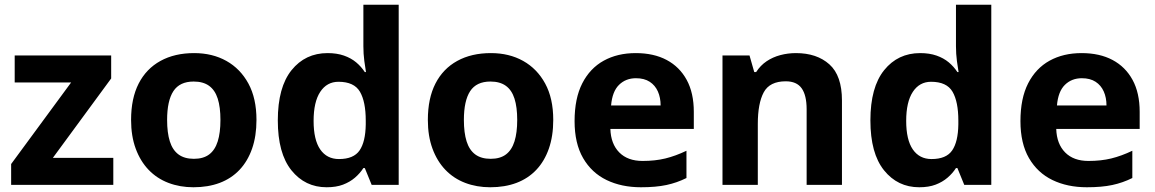

<svg xmlns="http://www.w3.org/2000/svg" viewBox="-20 -780 4871 810"><path d="M458 0H27V-88L280 -432H42V-546H449V-449L203 -114H458Z M1062 -274Q1062 -206 1043.5 -153Q1025 -100 990.5 -63.5Q956 -27 907 -8.5Q858 10 796 10Q739 10 690.5 -8.5Q642 -27 607 -63.5Q572 -100 552.5 -153Q533 -206 533 -274Q533 -365 565 -427.5Q597 -490 657 -523Q717 -556 799 -556Q876 -556 935 -523Q994 -490 1028 -427.5Q1062 -365 1062 -274ZM685 -274Q685 -220 696.5 -183.5Q708 -147 733 -128.5Q758 -110 798 -110Q838 -110 862.5 -128.5Q887 -147 898.5 -183.5Q910 -220 910 -274Q910 -328 898.5 -364Q887 -400 862 -418Q837 -436 797 -436Q738 -436 711.5 -395.5Q685 -355 685 -274Z M1358 10Q1267 10 1209.5 -61.5Q1152 -133 1152 -272Q1152 -412 1210 -484Q1268 -556 1362 -556Q1401 -556 1431 -545.5Q1461 -535 1482.5 -517Q1504 -499 1519 -476H1524Q1521 -492 1517 -522.5Q1513 -553 1513 -585V-760H1662V0H1548L1519 -71H1513Q1499 -49 1477.5 -30.5Q1456 -12 1427 -1Q1398 10 1358 10ZM1410 -109Q1472 -109 1497 -145.5Q1522 -182 1523 -255V-271Q1523 -351 1498.5 -393Q1474 -435 1408 -435Q1359 -435 1331 -392.5Q1303 -350 1303 -270Q1303 -190 1331 -149.5Q1359 -109 1410 -109Z M2314 -274Q2314 -206 2295.5 -153Q2277 -100 2242.5 -63.5Q2208 -27 2159 -8.5Q2110 10 2048 10Q1991 10 1942.5 -8.5Q1894 -27 1859 -63.5Q1824 -100 1804.5 -153Q1785 -206 1785 -274Q1785 -365 1817 -427.5Q1849 -490 1909 -523Q1969 -556 2051 -556Q2128 -556 2187 -523Q2246 -490 2280 -427.5Q2314 -365 2314 -274ZM1937 -274Q1937 -220 1948.5 -183.5Q1960 -147 1985 -128.5Q2010 -110 2050 -110Q2090 -110 2114.5 -128.5Q2139 -147 2150.5 -183.5Q2162 -220 2162 -274Q2162 -328 2150.5 -364Q2139 -400 2114 -418Q2089 -436 2049 -436Q1990 -436 1963.5 -395.5Q1937 -355 1937 -274Z M2662 -556Q2738 -556 2792.5 -527Q2847 -498 2877 -443Q2907 -388 2907 -308V-236H2555Q2557 -173 2592.5 -137Q2628 -101 2691 -101Q2744 -101 2787 -111.5Q2830 -122 2876 -144V-29Q2836 -9 2791.5 0.5Q2747 10 2684 10Q2602 10 2539 -20.5Q2476 -51 2440 -113Q2404 -175 2404 -269Q2404 -365 2436.5 -428.5Q2469 -492 2527 -524Q2585 -556 2662 -556ZM2663 -450Q2620 -450 2591.5 -422Q2563 -394 2558 -335H2767Q2767 -368 2755.5 -394Q2744 -420 2721 -435Q2698 -450 2663 -450Z M3338 -556Q3426 -556 3479 -508.5Q3532 -461 3532 -356V0H3383V-319Q3383 -378 3362 -407.5Q3341 -437 3295 -437Q3227 -437 3202 -390.5Q3177 -344 3177 -257V0H3028V-546H3142L3162 -476H3170Q3188 -504 3214 -521.5Q3240 -539 3272 -547.5Q3304 -556 3338 -556Z M3858 10Q3767 10 3709.5 -61.5Q3652 -133 3652 -272Q3652 -412 3710 -484Q3768 -556 3862 -556Q3901 -556 3931 -545.5Q3961 -535 3982.5 -517Q4004 -499 4019 -476H4024Q4021 -492 4017 -522.5Q4013 -553 4013 -585V-760H4162V0H4048L4019 -71H4013Q3999 -49 3977.5 -30.5Q3956 -12 3927 -1Q3898 10 3858 10ZM3910 -109Q3972 -109 3997 -145.5Q4022 -182 4023 -255V-271Q4023 -351 3998.5 -393Q3974 -435 3908 -435Q3859 -435 3831 -392.5Q3803 -350 3803 -270Q3803 -190 3831 -149.5Q3859 -109 3910 -109Z M4543 -556Q4619 -556 4673.5 -527Q4728 -498 4758 -443Q4788 -388 4788 -308V-236H4436Q4438 -173 4473.5 -137Q4509 -101 4572 -101Q4625 -101 4668 -111.5Q4711 -122 4757 -144V-29Q4717 -9 4672.5 0.5Q4628 10 4565 10Q4483 10 4420 -20.5Q4357 -51 4321 -113Q4285 -175 4285 -269Q4285 -365 4317.5 -428.5Q4350 -492 4408 -524Q4466 -556 4543 -556ZM4544 -450Q4501 -450 4472.5 -422Q4444 -394 4439 -335H4648Q4648 -368 4636.5 -394Q4625 -420 4602 -435Q4579 -450 4544 -450Z"/></svg>

Font: Noto Sans Armenian
Style: Bold
Weight: 700
Version: Version 2.007